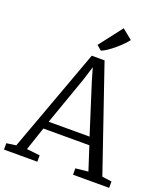

<svg xmlns="http://www.w3.org/2000/svg" viewBox="-175 -1100 1055 1218"><g transform="rotate(20 352.0 -491.5)"><path d="M61 -52 316.5 -750H403L642 -52L707 -43V0H463V-43L548 -52L496.5 -211H186L133 -53L222 -43V0H-3V-43ZM479 -263 373 -596 347.5 -683.5 319.5 -593 203 -263ZM359.5 -800 327.5 -827 447.5 -983 515.5 -928Q503 -911.5 484 -892.2Q465 -873 443 -854.5Q421 -836 399.5 -821.5Q378 -807 360.5 -800Z"/></g></svg>

Font: Merriweather Light
Style: Regular
Weight: 300
Version: Version 2.100